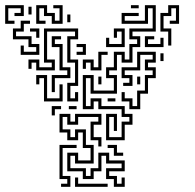

<svg xmlns="http://www.w3.org/2000/svg" viewBox="-23 -716 753 742"><path d="M-3 -624V-696H69V-654H33V-666H57V-684H9V-636H33V-624ZM117 -624V-696H159V-666H189V-636H207V-684H183V-696H219V-624H177V-654H147V-684H129V-636H153V-624ZM387 -174V-276H429V-210H417V-264H399V-186H447V-246H477V-264H447V-294H357V-324H339V-294H297V-426H339V-366H417V-414H387V-456H417V-516H459V-486H477V-546H507V-564H477V-606H567V-684H549V-624H447V-666H513V-654H459V-636H537V-696H579V-594H489V-576H519V-534H489V-474H447V-504H429V-444H399V-426H429V-354H327V-414H309V-306H327V-336H369V-306H459V-276H489V-234H459V-174ZM483 -684V-696H513V-684ZM627 -540V-594H597V-666H627V-696H669V-624H633V-636H657V-684H639V-654H609V-606H639V-540ZM87 -660V-690H99V-660ZM237 -630V-660H249V-630ZM57 -504V-540H69V-516H117V-534H87V-564H27V-606H57V-636H93V-624H69V-594H39V-576H99V-546H129V-504ZM387 -534V-570H399V-546H447V-594H429V-570H417V-606H459V-534ZM117 -570V-594H93V-606H129V-570ZM237 -324V-396H267V-474H237V-576H267V-594H159V-486H189V-444H117V-474H99V-450H87V-486H129V-456H177V-474H147V-606H279V-564H249V-486H279V-384H249V-336H267V-360H279V-324ZM177 -360V-426H237V-444H207V-534H177V-576H213V-564H189V-546H219V-456H249V-414H189V-360ZM537 -534V-576H573V-564H549V-546H597V-570H609V-534ZM273 -504V-516H297V-534H273V-546H309V-504ZM327 -444V-474H309V-450H297V-486H339V-456H357V-516H393V-504H369V-444ZM477 -294V-324H447V-360H459V-336H489V-306H507V-366H537V-426H567V-444H537V-486H567V-504H519V-444H459V-426H489V-384H453V-396H477V-414H447V-456H507V-516H579V-474H549V-456H579V-414H549V-354H519V-294ZM597 -480V-510H609V-480ZM147 -324V-414H129V-390H117V-426H159V-336H207V-390H219V-324ZM357 -390V-420H369V-390ZM507 -390V-420H519V-390ZM393 -324V-336H423V-324ZM177 -270V-306H213V-294H189V-270ZM243 -294V-306H273V-294ZM417 6V-24H387V-66H447V-84H387V-114H369V-54H339V-24H297V-54H237V-126H279V-96H327V-144H297V-204H279V-174H237V-204H207V-276H249V-246H267V-276H369V-234H339V-186H369V-150H357V-174H327V-246H357V-264H279V-234H237V-264H219V-216H249V-186H267V-216H309V-156H339V-84H267V-114H249V-66H309V-36H327V-66H357V-126H399V-96H459V-54H399V-36H429V-6H447V-30H459V6ZM213 6V-6H237V-24H207V-156H273V-144H219V-36H249V6ZM417 -114V-144H393V-156H429V-126H453V-114ZM267 6V-30H279V-6H393V6Z"/></svg>

Font: Rubik Maze
Style: Regular
Weight: 400
Designer: Hubert and Fischer, NaN
Foundry: Hubert and Fischer, NaN
Version: Version 2.200